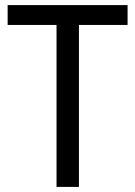

<svg xmlns="http://www.w3.org/2000/svg" viewBox="-20 -734 532 754"><path d="M290 0H202V-636H10V-714H481V-636H290Z"/></svg>

Font: Noto Sans Hebrew SemiCondensed
Style: Regular
Weight: 400
Width: 4
Designer: Monotype Design Team
Foundry: Monotype Imaging Inc.
Version: Version 2.004; ttfautohint (v1.8.4.7-5d5b)